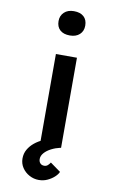

<svg xmlns="http://www.w3.org/2000/svg" viewBox="-106 -845 682 1105"><g transform="rotate(10 235.5 -292.0)"><path d="M174 0V-527H297V0ZM234 -646Q197 -646 176.5 -664.5Q156 -683 156 -717Q156 -748 177 -768Q198 -788 234 -788Q271 -788 291.5 -769.5Q312 -751 312 -717Q312 -685 291 -665.5Q270 -646 234 -646ZM202 204Q173 204 147 190Q121 176 105 152Q89 128 89 98Q89 69 102.5 45.5Q116 22 138 4Q160 -14 189.5 -27Q219 -40 250 -49L293 0Q266 6 241.5 18.5Q217 31 202 48Q187 65 187 84Q187 99 195.5 108.5Q204 118 219 118Q231 118 239.5 110.5Q248 103 254 93L315 137Q309 152 292 167.5Q275 183 252 193.5Q229 204 202 204Z"/></g></svg>

Font: Lexend Tera Medium
Style: Regular
Weight: 500
Designer: Bonnie Shaver-Troup, Thomas Jockin
Foundry: Lexend
Version: Version 1.007